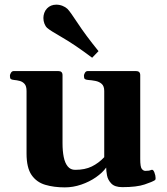

<svg xmlns="http://www.w3.org/2000/svg" viewBox="-20 -790 717 823"><path d="M257.8 13.2Q211.4 13.2 174.1 2.2Q136.7 -8.8 115.2 -40Q93.8 -71.3 93.8 -131.8V-399.9Q93.8 -420.9 85.2 -430.4Q76.7 -439.9 64.5 -443.1Q52.2 -446.3 40 -447.3Q29.8 -448.2 26.1 -451.4Q22.5 -454.6 22.5 -465.3Q22.5 -470.7 26.9 -478Q31.2 -485.4 39.1 -485.4H230Q248 -485.4 248 -467.8V-176.3Q248 -142.6 253.2 -116.9Q258.3 -91.3 270.3 -76.7Q282.2 -62 302.2 -62Q344.2 -62 373.5 -76.4Q402.8 -90.8 426.8 -116.2V-399.9Q426.8 -420.9 416 -430.4Q405.3 -439.9 389.2 -443.1Q373 -446.3 357.4 -447.3Q347.2 -448.2 343.5 -451.4Q339.8 -454.6 339.8 -465.3Q339.8 -470.7 344 -478Q348.1 -485.4 356.4 -485.4H563Q581.1 -485.4 581.1 -467.8V-108.4Q581.1 -74.2 587.9 -65.9Q594.7 -57.6 602.5 -57.6Q609.4 -57.6 616.2 -58.3Q623 -59.1 627.9 -61.5Q636.2 -65.4 641.6 -51.5Q647 -37.6 647 -26.4Q647 -19.5 644.5 -18.1Q633.8 -10.7 599.9 0.7Q565.9 12.2 504.4 12.2Q472.2 12.2 457.3 -3.2Q442.4 -18.6 438.7 -38.3Q435.1 -58.1 435.1 -71.8Q419.4 -49.8 391.4 -30.3Q363.3 -10.7 328.4 1.2Q293.5 13.2 257.8 13.2ZM375 -542.5Q300.3 -598.6 247.1 -629.2Q193.8 -659.7 182.1 -670.4Q174.8 -677.2 170.4 -688.7Q166 -700.2 166 -712.9Q166 -723.6 169.7 -734.4Q173.3 -745.1 181.6 -753.9Q197.3 -770 221.2 -770Q235.4 -770 248 -764.9Q260.7 -759.8 268.6 -752.4Q279.8 -741.7 313 -690.9Q346.2 -640.1 402.3 -570.8Z"/></svg>

Font: Gelasio
Style: Bold
Weight: 700
Designer: Eben Sorkin
Foundry: Eben Sorkin
Version: Version 1.008